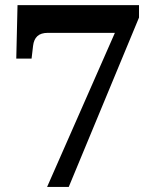

<svg xmlns="http://www.w3.org/2000/svg" viewBox="-20 -734 599 754"><path d="M165 0 431.2 -605H168Q140.6 -605 126.7 -592Q112.8 -579.1 109.9 -554.2L104 -503.9H43.9L48.8 -713.9H525.9V-665L250 0Z"/></svg>

Font: Sahl Naskh
Style: Bold
Weight: 700
Designer: Pascal Zoghbi
Version: Version 1.001